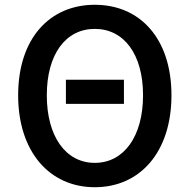

<svg xmlns="http://www.w3.org/2000/svg" viewBox="-20 -770 794 804"><path d="M256 -335H499V-436H256ZM377 14C567 14 698 -134 698 -371C698 -608 567 -750 377 -750C188 -750 56 -609 56 -371C56 -134 188 14 377 14ZM377 -88C255 -88 176 -199 176 -371C176 -543 255 -649 377 -649C499 -649 579 -543 579 -371C579 -199 499 -88 377 -88Z"/></svg>

Font: Noto Sans CJK TC Medium
Style: Regular
Weight: 500
Designer: Ryoko NISHIZUKA 西塚涼子 (kana, bopomofo & ideographs); Paul D. Hunt (Latin, Greek & Cyrillic); Sandoll Communications 산돌커뮤니
Foundry: Adobe
Version: Version 2.004;hotconv 1.0.118;makeotfexe 2.5.65603